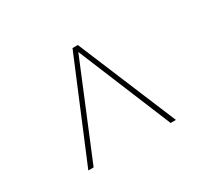

<svg xmlns="http://www.w3.org/2000/svg" viewBox="-92 -695 746 691"><g transform="rotate(-30 281.0 -350.0)"><path d="M270 -555H292L463 -145H441L277 -542H285L121 -145H99Z"/></g></svg>

Font: iiserrat Thin
Style: Regular
Weight: 100
Designer: Akira Ohta
Foundry: Akira Ohta
Version: Version 1.200;Glyphs 3.3.1 (3343)